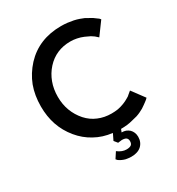

<svg xmlns="http://www.w3.org/2000/svg" viewBox="-185 -728 930 1011"><g transform="rotate(-30 280.0 -222.5)"><path d="M293 69.3Q298.8 68.4 316.4 66.4Q334 66.4 342.8 72.3Q351.6 79.1 351.6 92.8Q351.6 108.4 342.8 115.2Q333 122.1 314.5 122.1Q300.8 122.1 288.1 117.2Q274.4 112.3 260.7 101.6Q252.9 114.3 237.3 137.7Q239.3 139.6 245.1 146.5Q249 149.4 255.9 153.3Q262.7 157.2 273.4 161.1Q283.2 165 293.9 166Q304.7 168 317.4 168Q336.9 168 351.6 163.1Q367.2 158.2 377.9 148.4Q388.7 138.7 394.5 125Q400.4 111.3 400.4 94.7Q400.4 80.1 395.5 68.4Q390.6 56.6 381.8 47.9Q373 40 361.3 35.2Q349.6 31.2 335.9 31.2Q337.9 25.4 342.8 13.7Q361.3 13.7 379.9 11.7Q397.5 9.8 415 4.9Q432.6 1 446.3 -2.9Q460.9 -7.8 470.7 -12.7Q481.4 -17.6 491.2 -23.4Q501 -29.3 509.8 -36.1Q518.6 -42 524.4 -46.9Q530.3 -50.8 533.2 -53.7Q536.1 -56.6 541 -61.5Q526.4 -81.1 484.4 -137.7Q480.5 -134.8 467.8 -124Q460.9 -116.2 447.3 -109.4Q434.6 -101.6 417 -94.7Q399.4 -87.9 379.9 -84Q360.4 -81.1 340.8 -81.1Q296.9 -81.1 260.7 -96.7Q224.6 -111.3 196.3 -142.6Q168 -174.8 153.3 -213.9Q138.7 -252.9 138.7 -298.8Q138.7 -345.7 153.3 -384.8Q168 -424.8 196.3 -456.1Q224.6 -487.3 260.7 -502.9Q296.9 -518.6 340.8 -518.6Q360.4 -518.6 379.9 -514.6Q399.4 -510.7 418 -502.9Q436.5 -495.1 449.2 -488.3Q460.9 -481.4 466.8 -476.6Q472.7 -471.7 476.6 -467.8Q481.4 -463.9 484.4 -460.9Q502.9 -486.3 541 -538.1Q539.1 -540 534.2 -545.9Q529.3 -548.8 523.4 -553.7Q517.6 -557.6 508.8 -564.5Q500 -570.3 490.2 -575.2Q480.5 -581.1 469.7 -586.9Q459 -591.8 444.3 -596.7Q430.7 -601.6 413.1 -605.5Q394.5 -608.4 377 -611.3Q358.4 -613.3 338.9 -613.3Q271.5 -613.3 216.8 -590.8Q162.1 -568.4 120.1 -523.4Q78.1 -477.5 56.6 -421.9Q36.1 -366.2 36.1 -298.8Q36.1 -238.3 53.7 -186.5Q71.3 -134.8 107.4 -90.8Q142.6 -47.9 189.5 -22.5Q236.3 3.9 294.9 10.7Q289.1 23.4 276.4 48.8Q280.3 53.7 293 69.3Z"/></g></svg>

Font: TextaAlt
Style: Bold
Weight: 400
Designer: Daniel Hernandez & Miguel Hernandez
Version: Version 1.005;com.myfonts.easy.latinotype.texta.alt-bold.wfk